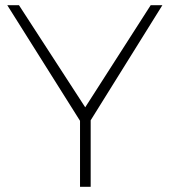

<svg xmlns="http://www.w3.org/2000/svg" viewBox="-20 -719 653 739"><path d="M605 -699 329 -256V0H288V-254L8 -699H53L308 -306L560 -699Z"/></svg>

Font: Montserrat arm2 ExtraLight
Style: Regular
Weight: 275
Designer: Julieta Ulanovsky
Foundry: Julieta Ulanovsky
Version: Version 6.000